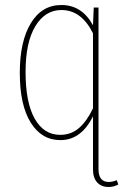

<svg xmlns="http://www.w3.org/2000/svg" viewBox="-20 -549 508 766"><path d="M452 187Q434 197 413 197Q384 197 367.5 178.5Q351 160 351 127V-85Q304 10 221 10Q146 10 102.5 -60Q59 -130 59 -258Q59 -384 103 -456.5Q147 -529 225 -529Q307 -529 351 -448L354 -519H373V126Q373 177 414 177Q428 177 446 170ZM351 -117V-416Q305 -509 225 -509Q160 -509 121 -444.5Q82 -380 82 -262Q82 -140 118.5 -75.5Q155 -11 220 -11Q264 -11 295.5 -38.5Q327 -66 351 -117Z"/></svg>

Font: Fira Sans Extra Condensed Thin
Style: Regular
Weight: 250
Width: 1
Designer: Carrois Corporate & Edenspiekermann AG
Foundry: Carrois Corporate GbR & Edenspiekermann AG
Version: Version 4.203